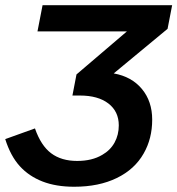

<svg xmlns="http://www.w3.org/2000/svg" viewBox="-24 -708 682 738"><path d="M261.2 9.8Q191.4 9.8 139.6 -10.3Q86.9 -30.8 51.8 -69.6Q16.6 -108.4 -3.9 -173.3L110.4 -214.4Q133.3 -148.4 172.6 -118.9Q211.9 -89.4 272.5 -89.4Q330.1 -89.4 369.1 -112.8Q399.9 -130.4 416.3 -159.9Q432.6 -189.5 432.6 -226.1Q432.6 -279.3 392.8 -310.1Q353 -340.8 283.2 -340.8H254.4L270 -421.9L463.9 -587.4H120.1L139.6 -688H637.7L620.1 -597.2L413.1 -425.8Q481.9 -413.6 521.5 -366Q561 -318.4 561 -248Q561 -175.3 528.3 -118.2Q493.7 -57.1 424.8 -23.7Q356 9.8 261.2 9.8Z"/></svg>

Font: Arimo SemiBold
Style: Italic
Weight: 600
Italic angle: -12°
Version: Version 1.33